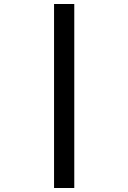

<svg xmlns="http://www.w3.org/2000/svg" viewBox="-20 -740 640 959"><path d="M250 199V-720H351V199Z"/></svg>

Font: Chivo Mono
Style: Bold
Weight: 700
Monospace: yes
Designer: Hector Gatti
Foundry: Omnibus-Type
Version: Version 1.008; ttfautohint (v1.8.4.7-5d5b)